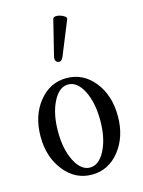

<svg xmlns="http://www.w3.org/2000/svg" viewBox="-109 -763 622 838"><g transform="rotate(-15 201.5 -343.5)"><path d="M209 -518.1Q199.7 -497.1 184.6 -502.7Q169.4 -508.3 173.8 -528.8L213.9 -690.9Q217.8 -698.7 232.2 -697.8Q246.6 -696.8 261 -688.7Q275.4 -680.7 272 -672.9ZM201.2 11.2Q127 11.2 76.9 -51.3Q26.9 -113.8 26.9 -207Q26.9 -300.8 76.7 -362.8Q126.5 -424.8 201.2 -424.8Q276.9 -424.8 326.4 -362.8Q376 -300.8 376 -207Q376 -113.8 326.4 -51.3Q276.9 11.2 201.2 11.2ZM201.2 -21Q242.2 -21 269.5 -74.7Q296.9 -128.4 296.9 -208Q296.9 -289.1 269.8 -342.5Q242.7 -396 201.2 -396Q160.6 -396 133.3 -342.3Q106 -288.6 106 -208Q106 -128.4 133.3 -74.7Q160.6 -21 201.2 -21Z"/></g></svg>

Font: Junicode SmCond
Style: Regular
Weight: 400
Width: 4
Designer: Peter S. Baker
Version: Version 2.206